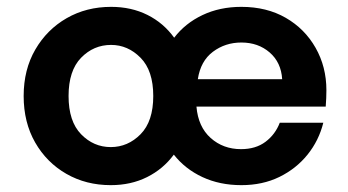

<svg xmlns="http://www.w3.org/2000/svg" viewBox="-20 -528 1015 560"><path d="M303 12Q231 12 173.5 -21Q116 -54 82.5 -112.5Q49 -171 49 -248Q49 -325 83 -383.5Q117 -442 174.5 -475Q232 -508 304 -508Q363 -508 410 -484.5Q457 -461 488 -418Q520 -460 570.5 -484Q621 -508 684 -508Q758 -508 813.5 -476Q869 -444 900.5 -388.5Q932 -333 932 -265Q932 -254 931.5 -242Q931 -230 930 -217H553Q558 -158 594.5 -125.5Q631 -93 683 -93Q726 -93 754.5 -114.5Q783 -136 796 -170H923Q910 -118 877 -77Q844 -36 795 -12Q746 12 684 12Q621 12 570.5 -11.5Q520 -35 487 -77Q456 -35 409 -11.5Q362 12 303 12ZM557 -297H803Q800 -346 766.5 -375Q733 -404 684 -404Q637 -404 601 -377Q565 -350 557 -297ZM303 -99Q353 -99 390 -136.5Q427 -174 427 -248Q427 -322 390 -359.5Q353 -397 304 -397Q253 -397 216.5 -359.5Q180 -322 180 -248Q180 -174 216.5 -136.5Q253 -99 303 -99Z"/></svg>

Font: Firefly Display
Style: Bold
Weight: 700
Designer: Colophon Foundry, Jonny Pinhorn
Foundry: Colophon Foundry
Version: Version 1.200; ttfautohint (v1.8.3)